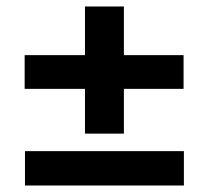

<svg xmlns="http://www.w3.org/2000/svg" viewBox="-20 -569 643 592"><path d="M362 -295V-157H242V-295H56V-399H242V-549H362V-399H546V-295ZM57 -103H547V3H57Z"/></svg>

Font: Our Lexend Medium
Style: Regular
Weight: 500
Designer: Bonnie Shaver-Troup, Thomas Jockin
Foundry: Lexend
Version: Version 1.007